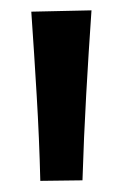

<svg xmlns="http://www.w3.org/2000/svg" viewBox="-20 -764 250 362"><path d="M56 -423Q54 -504 49.2 -583.5Q44.5 -663 39 -742L152.5 -744.5Q147 -665.5 142.5 -585.2Q138 -505 135.5 -424Z"/></svg>

Font: Commissioner Medium
Style: Regular
Weight: 500
Designer: Kostas Bartsokas
Foundry: Kostas Bartsokas
Version: Version 1.000; ttfautohint (v1.8.3)